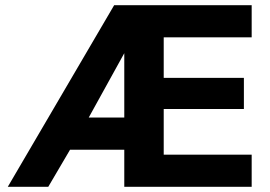

<svg xmlns="http://www.w3.org/2000/svg" viewBox="-20 -720 1040 740"><path d="M10 0 420 -700H950V-576H611V-420H920V-300H611V-124H950V0H459V-143H250L166 0ZM322 -267H459V-515Z"/></svg>

Font: Golos Text SemiBold
Style: Regular
Weight: 600
Designer: A.Korolkova, Vitaly Kuzmin
Foundry: ParaType Ltd
Version: Version 2.004